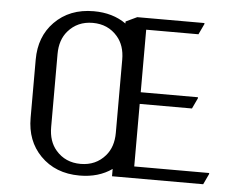

<svg xmlns="http://www.w3.org/2000/svg" viewBox="-53 -809 1066 881"><g transform="rotate(5 480.0 -368.5)"><path d="M195.3 -200.2Q195.3 -134.8 230.5 -94.2Q273.9 -43.9 344.2 -43.9Q414.6 -43.9 458 -94.2Q493.2 -134.8 493.2 -200.2V-537.1Q493.2 -602.5 458 -643.1Q414.6 -693.4 344.2 -693.4Q273.9 -693.4 230.5 -643.1Q195.3 -602.5 195.3 -537.1ZM97.7 -234.4V-502.9Q97.7 -608.9 163.6 -676.3Q232.9 -747.1 344.2 -747.1Q431.6 -747.1 493.2 -703.6V-712.9L544.9 -737.3H854.5V-732.4L831.5 -683.6H590.8V-395.5H854.5V-390.6L831.5 -341.8H590.8V-53.7H936V-48.8L913.1 0H493.2V-33.7Q431.6 9.8 344.2 9.8Q232.9 9.8 163.6 -61Q97.7 -128.4 97.7 -234.4Z"/></g></svg>

Font: Nova Slim
Style: Book
Weight: 400
Version: Version 2.000